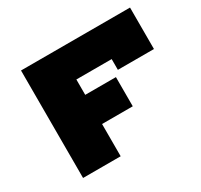

<svg xmlns="http://www.w3.org/2000/svg" viewBox="-146 -892 1136 1083"><g transform="rotate(-30 422.5 -350.0)"><path d="M580 -430V-500H350V-400H550V-210H350V0H105V-700H815V-430Z"/></g></svg>

Font: Imperial One
Style: Regular
Weight: 400
Designer: Jovanny Lemonad
Foundry: Jovanny Lemonad
Version: Version 1.000